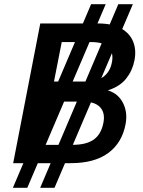

<svg xmlns="http://www.w3.org/2000/svg" viewBox="-20 -798 684 921"><path d="M43.2 -15.3 173.2 -685.5H449.5Q519.7 -685.5 561.6 -661.4Q603.5 -637.3 619.1 -597.2Q634.8 -557.2 624.8 -507.6Q615.5 -459.5 585.6 -421.5Q555.6 -383.5 498.6 -365V-364Q547.2 -349.3 570.2 -303.8Q593.1 -258.3 582.3 -202.3Q565.5 -112.8 499.4 -64.1Q433.2 -15.3 318.7 -15.3ZM166.7 -103.2H327.2Q394.1 -103.2 429.8 -128.6Q465.4 -154 476 -208.8Q485.4 -256.2 460.4 -283.4Q435.4 -310.6 377.9 -310.6H221.5ZM41.8 102.7 417.1 -778H487.1L111 102.7ZM172.8 102.7 547.6 -778H617.3L241.5 102.7ZM239 -406.9H393.3Q445.1 -406.9 476.2 -429.9Q507.3 -452.8 516.4 -497Q526.2 -543.1 502.4 -569.6Q478.6 -596.1 419 -596.1H276.1Z"/></svg>

Font: REM Medium
Style: Italic
Weight: 500
Italic angle: -11°
Designer: Octavio Pardo
Foundry: Ashler Design
Version: Version 1.005;gftools[0.9.28]